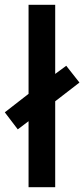

<svg xmlns="http://www.w3.org/2000/svg" viewBox="-43 -780 351 800"><path d="M76 0V-275L31 -241L-23 -312L76 -389V-760H187V-472L233 -506L288 -436L187 -358V0Z"/></svg>

Font: Noto Sans Lao UI ExtCond SemBd
Style: Regular
Weight: 600
Width: 2
Designer: Monotype Design Team
Foundry: Monotype Imaging Inc.
Version: Version 2.000; ttfautohint (v1.8.4.7-5d5b)